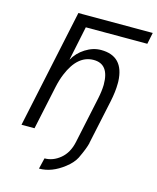

<svg xmlns="http://www.w3.org/2000/svg" viewBox="-134 -803 910 1113"><g transform="rotate(15 321.0 -246.0)"><path d="M208.5 219.2 224.1 153.8Q274.9 153.8 318.1 117.9Q361.3 82 375.5 16.1L435.1 -264.2Q444.3 -308.1 445.3 -344.7V-348.6Q445.3 -471.2 352.5 -471.2Q256.3 -471.2 203.6 -343.3Q189 -308.6 179.2 -263.7L123 0H44.9L195.8 -710.9H642.1L627.9 -642.1H258.8L215.8 -435.5Q240.2 -480.5 285.6 -509.3Q331.1 -538.1 378.9 -538.1Q516.1 -538.1 522 -387.7V-375.5Q522 -326.2 508.8 -264.2L452.6 -0.5L453.1 0Q445.3 34.2 415 97.7Q397.9 131.3 357.4 162.6Q284.7 219.2 210.4 219.2Z"/></g></svg>

Font: Tuffy
Style: Italic
Weight: 400
Italic angle: -12°
Designer: Thatcher Ulrich, Karoly Barta and Michael Everson
Version: Version 001.271